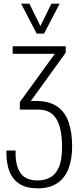

<svg xmlns="http://www.w3.org/2000/svg" viewBox="-20 -830 440 1046"><path d="M185 196Q124 196 86.5 172Q49 148 32 105Q15 62 15 5V-10H65Q65 -9 65 -2.5Q65 4 65 6Q65 76 93 114.5Q121 153 185 153Q223 153 253 137Q283 121 300.5 81.5Q318 42 318 -30Q318 -93 305.5 -138.5Q293 -184 264.5 -208.5Q236 -233 188 -233H88V-274L305 -573L329 -537H49V-578H338V-543L135 -262L129 -280H175Q247 -280 290.5 -250.5Q334 -221 353.5 -165.5Q373 -110 373 -31Q373 35 354 86.5Q335 138 293.5 167Q252 196 185 196ZM180 -647 95 -810H140L200 -688L260 -810H305L220 -647Z"/></svg>

Font: Oswald ExtraLight
Style: Regular
Weight: 250
Designer: Vernon Adams
Foundry: Vernon Adams
Version: Version 4.103;gftools[0.9.33.dev8+g029e19f]